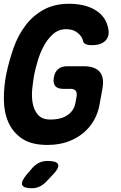

<svg xmlns="http://www.w3.org/2000/svg" viewBox="-25 -760 645 1020"><path d="M382 -248Q385 -268 377 -278Q369 -288 349 -288H311Q281 -288 268.5 -303Q256 -318 261 -348Q266 -378 284 -393Q302 -408 332 -408H420Q480 -408 505 -378Q530 -348 519 -288L504 -206Q497 -162 475 -122.5Q453 -83 417.5 -53.5Q382 -24 334.5 -7Q287 10 227 10Q142 10 92.5 -23.5Q43 -57 19.5 -110.5Q-4 -164 -4.5 -231Q-5 -298 8 -365Q23 -437 47 -505Q71 -573 110.5 -625Q150 -677 207 -708.5Q264 -740 343 -740Q379 -740 412.5 -733Q446 -726 473 -711.5Q500 -697 519.5 -674.5Q539 -652 547 -621Q561 -574 538 -547Q515 -520 464 -520Q440 -520 428.5 -526.5Q417 -533 415 -546Q411 -566 387.5 -585.5Q364 -605 327 -605Q286 -605 256.5 -578.5Q227 -552 207 -514.5Q187 -477 175 -435.5Q163 -394 157 -365Q151 -332 146.5 -290.5Q142 -249 148.5 -212.5Q155 -176 176.5 -150.5Q198 -125 242 -125Q301 -125 334.5 -149Q368 -173 375 -210ZM143 137Q160 116 181 105.5Q202 95 227 95Q278 95 284 114.5Q290 134 251 173L220 206Q203 223 184.5 231.5Q166 240 144 240Q100 240 93 222.5Q86 205 116 168Z"/></svg>

Font: Maple Mono ExtraBold
Style: Italic
Weight: 800
Italic angle: -10°
Monospace: yes
Designer: subframe7536
Version: Version 7.200